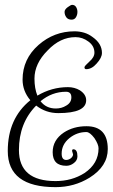

<svg xmlns="http://www.w3.org/2000/svg" viewBox="-20 -684 464 791"><path d="M209 87Q12 87 12 -62Q12 -196 105 -271Q73 -309 73 -356Q73 -441 139 -499Q203 -555 287 -555Q307 -555 326 -549.5Q345 -544 362 -531Q400 -504 400 -466Q400 -446 378 -422Q358 -399 335 -399Q328 -399 328 -407Q328 -412 348 -430Q369 -448 369 -467Q369 -495 344 -513Q320 -531 291 -531Q228 -531 176 -476Q122 -422 122 -360Q122 -320 134 -290Q193 -325 260 -325Q287 -325 309 -312Q335 -295 335 -271Q335 -218 220 -218Q169 -218 129 -249Q58 -177 58 -66Q58 62 209 62Q276 62 328 29Q386 -10 386 -73Q386 -89 369 -115Q350 -140 336 -140Q297 -140 266 -115Q234 -89 234 -51Q234 -25 253 -25Q262 -25 272 -32Q281 -40 281 -48Q281 -49 279 -55Q277 -61 277 -62Q277 -69 282 -69Q299 -69 299 -40Q299 -23 284 -12Q270 -1 253 -1Q197 -1 197 -57Q197 -107 243 -138Q283 -164 336 -164Q424 -164 424 -70Q424 1 349 48Q286 87 209 87ZM210 -237Q234 -237 253 -249Q274 -261 274 -283Q274 -306 252 -306Q194 -306 147 -267Q170 -237 210 -237ZM275 -603Q260 -603 253 -613Q246 -623 246 -635Q246 -645 259 -654.5Q272 -664 277 -664Q288 -664 293.5 -655Q299 -646 299 -635Q299 -623 293 -613Q287 -603 275 -603Z"/></svg>

Font: Ole
Style: Regular
Weight: 400
Designer: Robert E. Leuschke
Foundry: Robert E. Leuschke
Version: Version 1.010; ttfautohint (v1.8.3)